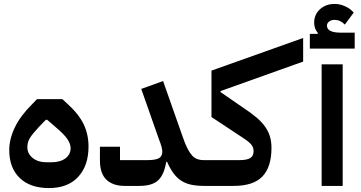

<svg xmlns="http://www.w3.org/2000/svg" viewBox="-20 -945 1833 976"><path d="M229 11Q133 11 80 -40.5Q27 -92 27 -182Q27 -239 56 -298.5Q85 -358 144 -416L168 -441H297L320 -420Q380 -366 405 -314Q430 -262 430 -200Q430 -103 377.5 -46Q325 11 229 11ZM239 -120Q285 -120 312 -139.5Q339 -159 339 -192Q339 -213 322.5 -238Q306 -263 258 -303L220 -336H213L180 -302Q147 -267 133 -245Q119 -223 119 -197Q119 -164 146 -142Q173 -120 219 -120Z M614 0Q554 0 521 -31.5Q488 -63 488 -129V-199H590V-131H726Q770 -131 787.5 -140.5Q805 -150 805 -174Q805 -185 800.5 -201Q796 -217 788 -237L698 -493L809 -533L910 -246Q922 -211 933.5 -189Q945 -167 957 -154Q969 -141 983.5 -136Q998 -131 1016 -131H1045V-27L1018 0Q980 0 952 -6Q924 -12 902 -26Q880 -40 862.5 -63.5Q845 -87 829 -123L825 -122Q814 -56 783.5 -28Q753 0 689 0Z M1018 -104 1045 -131H1197Q1235 -131 1252 -141.5Q1269 -152 1269 -177Q1269 -196 1257.5 -210Q1246 -224 1214 -245L1055 -350V-586L1521 -752V-632L1101 -482V-477L1214 -399Q1255 -372 1283 -348.5Q1311 -325 1328 -300.5Q1345 -276 1352.5 -250Q1360 -224 1360 -193Q1360 -96 1314 -48Q1268 0 1168 0H1018Z M1615 -618H1722V0H1615ZM1555 -773H1595L1596 -777Q1577 -799 1577 -830Q1577 -871 1606.5 -898Q1636 -925 1681 -925Q1708 -925 1734.5 -913Q1761 -901 1778 -881L1733 -820Q1710 -844 1681 -844Q1664 -844 1653 -835.5Q1642 -827 1642 -815Q1642 -779 1712 -779H1783V-698H1555Z"/></svg>

Font: IBM Plex Sans Arabic SemiBold
Style: Regular
Weight: 600
Designer: Mike Abbink, Paul van der Laan, Pieter van Rosmalen, Wael Morcos, Khajak Apelian
Foundry: Bold Monday
Version: Version 1.1